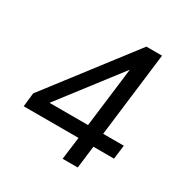

<svg xmlns="http://www.w3.org/2000/svg" viewBox="-161 -834 935 967"><g transform="rotate(30 306.0 -351.0)"><path d="M333 -1 350 -132H31L40 -212L416 -701H507L447 -212H567L557 -131H437L421 -1ZM135 -212H359L402 -559Z"/></g></svg>

Font: Inclusive Sans
Style: Italic
Weight: 400
Italic angle: -7°
Designer: Olivia King
Foundry: Olivia King
Version: Version 2.004